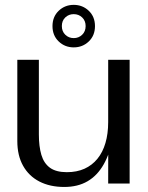

<svg xmlns="http://www.w3.org/2000/svg" viewBox="-20 -740 597 774"><path d="M239 13.7Q181.3 13.7 138.7 -8.3Q96.2 -30.3 73 -71.8Q49.8 -113.2 49.8 -171.5V-498.8H136.7V-197.7Q136.7 -149.6 146.8 -115.6Q156.9 -81.6 181.5 -63.7Q206.1 -45.9 249.5 -45.9Q289.6 -45.9 320.6 -59.8Q351.5 -73.8 372.8 -100Q394.2 -126.2 405.1 -163.6Q416.1 -201 416.1 -247.8V-498.8H502.6V0H416.1L416.4 -212.2L436.1 -189.9Q423.8 -123 398.2 -77.7Q372.5 -32.3 333 -9.3Q293.6 13.7 239 13.7ZM277.2 -549Q241.6 -549 216.6 -572.9Q191.6 -596.8 191.6 -634.7Q191.6 -672.6 216.6 -696.5Q241.6 -720.4 277.2 -720.4Q312.9 -720.4 337.9 -696.5Q362.9 -672.6 362.9 -634.7Q362.9 -596.8 337.9 -572.9Q312.9 -549 277.2 -549ZM277.3 -586.4Q297.3 -586.4 311.2 -599.9Q325.2 -613.3 325.2 -634.9Q325.2 -656.4 311.2 -669.7Q297.2 -683 277.2 -683Q257.2 -683 243.2 -669.7Q229.3 -656.4 229.3 -634.9Q229.3 -613.3 243.3 -599.9Q257.2 -586.4 277.3 -586.4Z"/></svg>

Font: Russolo 10pt ExtraLight
Style: Regular
Weight: 200
Designer: Micah Stupak-Hahn
Version: Version 1.000